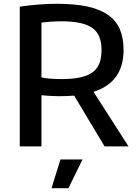

<svg xmlns="http://www.w3.org/2000/svg" viewBox="-20 -770 720 1010"><path d="M302 -354Q360 -354 400.5 -362.5Q441 -371 466 -389Q491 -407 502.5 -436Q514 -465 514 -507Q514 -547 502.5 -576Q491 -605 465.5 -623Q440 -641 399.5 -649.5Q359 -658 302 -658Q278 -658 248.5 -656Q219 -654 198 -651V-363Q212 -359 241 -356.5Q270 -354 302 -354ZM370 -267Q331 -264 287 -264Q270 -264 244.5 -265.5Q219 -267 198 -269V0H84V-735Q186 -750 280 -750Q372 -750 438 -736Q504 -722 547 -692.5Q590 -663 610 -617Q630 -571 630 -507Q630 -337 472 -287L656 0H530ZM298 69H414L340 220H251Z"/></svg>

Font: EncodeSans
Style: Medium
Weight: 500
Designer: Pablo Impallari, Andres Torresi
Foundry: Pablo Impallari, Andres Torresi
Version: Version 1.000; ttfautohint (v1.4.1)